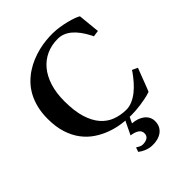

<svg xmlns="http://www.w3.org/2000/svg" viewBox="-270 -873 1258 1258"><g transform="rotate(-45 358.5 -244.0)"><path d="M425.3 -5.4 398.9 49.8Q424.8 51.8 446.3 59.3Q467.8 66.9 483.4 79.3Q499 91.8 507.8 108.9Q516.6 126 516.6 147Q516.6 172.9 506.6 192.1Q496.6 211.4 479 223.9Q461.4 236.3 438 242.2Q414.6 248 388.2 246.6Q362.8 245.6 338.1 235.4Q313.5 225.1 295.4 210.9L306.2 180.2Q316.9 187 327.1 192.1Q337.4 197.3 348.1 198.2Q376 199.2 393.6 188.2Q411.1 177.2 411.1 153.8Q411.1 130.4 390.9 116.9Q370.6 103.5 336.4 99.1L386.7 -5.4ZM668.9 -536.1 625.5 -529.8 619.1 -543.9Q582.5 -614.7 539.6 -650.4Q496.6 -686 446.3 -686Q388.2 -686 340.6 -664.3Q293 -642.6 259 -601.3Q225.1 -560.1 206.5 -500.7Q188 -441.4 188 -366.7Q188 -273.9 207.5 -211.4Q227.1 -148.9 260.5 -111.1Q293.9 -73.2 338.4 -56.6Q382.8 -40 432.6 -39.1Q463.4 -38.6 492.4 -51.3Q521.5 -64 547.4 -84.7Q573.2 -105.5 596.2 -131.8Q619.1 -158.2 638.2 -185.1L646 -197.8L684.1 -180.2Q676.3 -160.2 669.4 -142.3Q662.6 -124.5 656.2 -107.9Q650.9 -93.8 645.5 -79.6Q640.1 -65.4 635.5 -53.5Q630.9 -41.5 627 -32.2Q623 -22.9 621.1 -19Q597.7 -11.2 572 -5.9Q546.4 -0.5 521 2.9Q495.6 6.3 472.7 7.8Q449.7 9.3 432.1 9.3Q391.1 9.3 345 2.4Q298.8 -4.4 254.2 -20.8Q209.5 -37.1 168.7 -64.5Q127.9 -91.8 96.7 -132.8Q65.4 -173.8 47.1 -230.5Q28.8 -287.1 28.8 -361.3Q28.8 -418 40.3 -463.9Q51.8 -509.8 72 -546.9Q92.3 -584 119.9 -612.3Q147.5 -640.6 179.4 -661.6Q211.4 -682.6 246.3 -697Q281.2 -711.4 316.4 -720Q351.6 -728.5 385.5 -731.9Q419.4 -735.4 449.2 -734.9Q480.5 -734.4 511.7 -729.5Q543 -724.6 570.3 -717.8Q597.7 -710.9 619.6 -702.9Q641.6 -694.8 653.8 -687.5Z"/></g></svg>

Font: Varendra
Style: Regular
Weight: 700
Designer: Jacob Thomas
Foundry: Bangla Type Foundry
Version: Version 1.008